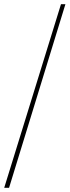

<svg xmlns="http://www.w3.org/2000/svg" viewBox="-20 -730 330 910"><path d="M0 160 269 -710H290L23 160Z"/></svg>

Font: Source Serif 4 ExtraLight
Style: Regular
Weight: 200
Designer: Frank Grießhammer
Foundry: Adobe
Version: Version 4.005;hotconv 1.1.0;makeotfexe 2.6.0